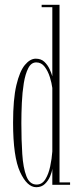

<svg xmlns="http://www.w3.org/2000/svg" viewBox="-20 -770 326 800"><path d="M131 10Q93 10 63.8 -53Q34.5 -116 34.5 -259Q34.5 -356.5 48.2 -415Q62 -473.5 83.8 -499.5Q105.5 -525.5 129 -525.5Q151 -525.5 164.8 -512.5Q178.5 -499.5 186.5 -482.2Q194.5 -465 198 -452V-740H153.5V-750H228V-10H272V0H198V-67.5Q196.5 -53.5 188.8 -35.2Q181 -17 167 -3.5Q153 10 131 10ZM132.5 -1Q155.5 -1 169 -23Q182.5 -45 189.2 -77Q196 -109 198 -139V-403.5Q195.5 -423.5 187.8 -448.5Q180 -473.5 166.2 -491.8Q152.5 -510 131 -510Q110 -510 97.8 -486Q85.5 -462 79.2 -423.8Q73 -385.5 71 -341.2Q69 -297 69 -256.5Q69 -186.5 72.8 -128.5Q76.5 -70.5 90 -35.8Q103.5 -1 132.5 -1Z"/></svg>

Font: Imbue 100pt Thin
Style: Regular
Weight: 100
Designer: Tyler Finck
Foundry: Etcetera Type Company
Version: Version 1.102; ttfautohint (v1.8.3)